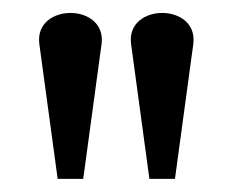

<svg xmlns="http://www.w3.org/2000/svg" viewBox="-20 -790 355 293"><path d="M68 -517 40 -723C32 -786 143 -786 135 -723L107 -517ZM180 -723C172 -786 283 -786 275 -723L247 -517H208Z"/></svg>

Font: Ortica Linear
Style: Bold
Weight: 700
Designer: Benedetta Bovani
Foundry: Collletttivo
Version: Version 2.000;Glyphs 3.1.2 (3151)